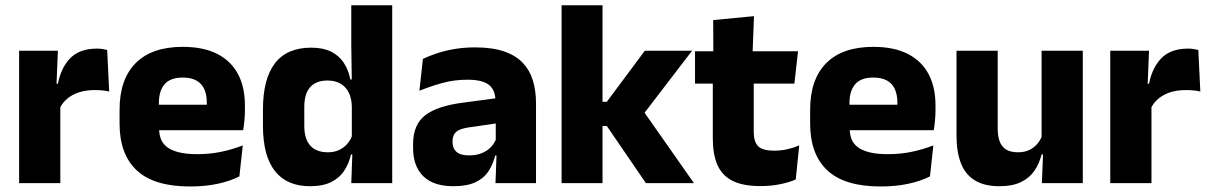

<svg xmlns="http://www.w3.org/2000/svg" viewBox="-20 -680 4488 713"><path d="M201 -276 159 -369H195Q207 -430 241.8 -464.8Q276.5 -499.5 340 -499.5Q351 -499.5 360.2 -498Q369.5 -496.5 378 -494.5L385.5 -340Q375 -343 361 -344.2Q347 -345.5 332.5 -345.5Q283.5 -345.5 250 -327.2Q216.5 -309 201 -276ZM204 0H51V-491.5H195L188.5 -334.5L204 -332.5Z M686 12.5Q552 12.5 488 -47.2Q424 -107 424 -221.5V-272.5Q424 -385.5 484 -445.8Q544 -506 658.5 -506Q735.5 -506 786.8 -479.8Q838 -453.5 863.8 -405Q889.5 -356.5 889.5 -288.5V-272Q889.5 -253 887.8 -233.2Q886 -213.5 883 -196.5H745Q747 -225.5 747.5 -251.2Q748 -277 748 -298Q748 -328.5 738.5 -349.2Q729 -370 709.2 -381Q689.5 -392 658.5 -392Q612.5 -392 591.2 -367.2Q570 -342.5 570 -297V-252L571 -235.5V-200.5Q571 -181.5 577.2 -164.5Q583.5 -147.5 599.2 -134.8Q615 -122 642.8 -114.8Q670.5 -107.5 713.5 -107.5Q759 -107.5 801 -116.2Q843 -125 881.5 -140L869 -25Q835 -7.5 788.5 2.5Q742 12.5 686 12.5ZM852 -196.5H505V-291H852Z M1131 11.5Q1045 11.5 1000.8 -45Q956.5 -101.5 956.5 -213V-273.5Q956.5 -387 1001 -445Q1045.5 -503 1135.5 -503Q1179.5 -503 1209 -488.5Q1238.5 -474 1256.2 -447.5Q1274 -421 1281 -385H1322.5L1286.5 -286Q1285.5 -316.5 1274.5 -337.5Q1263.5 -358.5 1243.8 -369.8Q1224 -381 1196 -381Q1154 -381 1132 -356.5Q1110 -332 1110 -283V-212.5Q1110 -164 1132.2 -139.2Q1154.5 -114.5 1198 -114.5Q1221 -114.5 1239.2 -123Q1257.5 -131.5 1270.2 -146.5Q1283 -161.5 1289 -180.5L1326.5 -106.5H1283.5Q1276 -73.5 1258.5 -46.5Q1241 -19.5 1210 -4Q1179 11.5 1131 11.5ZM1436.5 0H1284.5L1289 -124.5L1286.5 -150.5V-349.5V-371L1284.5 -513.5V-660.5H1436.5Z M1970.5 0H1820L1824.5 -123L1821 -130.5V-284L1820 -304Q1820 -345 1796 -364.5Q1772 -384 1715.5 -384Q1666 -384 1621.5 -371.5Q1577 -359 1537.5 -343L1550.5 -461.5Q1574 -472.5 1603.2 -482.2Q1632.5 -492 1668 -498Q1703.5 -504 1744 -504Q1808.5 -504 1852 -489Q1895.5 -474 1921.5 -446.5Q1947.5 -419 1959 -380.8Q1970.5 -342.5 1970.5 -296.5ZM1663.5 11.5Q1590 11.5 1552 -25.5Q1514 -62.5 1514 -131V-144.5Q1514 -217 1558.8 -251.8Q1603.5 -286.5 1701 -299L1833 -316.5L1842 -224.5L1725 -207.5Q1689.5 -203 1675 -191Q1660.5 -179 1660.5 -155.5V-152Q1660.5 -129.5 1675 -116.2Q1689.5 -103 1721.5 -103Q1749.5 -103 1769.8 -111.5Q1790 -120 1803 -133.8Q1816 -147.5 1822.5 -164.5L1844 -102.5H1819Q1811 -70.5 1794.2 -44.5Q1777.5 -18.5 1746 -3.5Q1714.5 11.5 1663.5 11.5Z M2557 0H2378.5L2233.5 -212H2193.5V-302H2233.5L2374.5 -491.5H2550L2363 -247.5V-276.5ZM2217.5 0H2065.5V-660.5H2217.5Z M2804 11Q2738.5 11 2699.8 -8.8Q2661 -28.5 2644 -68Q2627 -107.5 2627 -165.5V-440H2779V-190Q2779 -154 2795.2 -137.2Q2811.5 -120.5 2856 -120.5Q2880.5 -120.5 2904.5 -126Q2928.5 -131.5 2948 -140L2935 -13.5Q2909.5 -2.5 2876.2 4.2Q2843 11 2804 11ZM2930 -369.5H2561V-489.5H2943.5ZM2774.5 -478.5H2629L2628.5 -605.5L2780 -620Z M3250.5 12.5Q3116.5 12.5 3052.5 -47.2Q2988.5 -107 2988.5 -221.5V-272.5Q2988.5 -385.5 3048.5 -445.8Q3108.5 -506 3223 -506Q3300 -506 3351.2 -479.8Q3402.5 -453.5 3428.2 -405Q3454 -356.5 3454 -288.5V-272Q3454 -253 3452.2 -233.2Q3450.5 -213.5 3447.5 -196.5H3309.5Q3311.5 -225.5 3312 -251.2Q3312.5 -277 3312.5 -298Q3312.5 -328.5 3303 -349.2Q3293.5 -370 3273.8 -381Q3254 -392 3223 -392Q3177 -392 3155.8 -367.2Q3134.5 -342.5 3134.5 -297V-252L3135.5 -235.5V-200.5Q3135.5 -181.5 3141.8 -164.5Q3148 -147.5 3163.8 -134.8Q3179.5 -122 3207.2 -114.8Q3235 -107.5 3278 -107.5Q3323.5 -107.5 3365.5 -116.2Q3407.5 -125 3446 -140L3433.5 -25Q3399.5 -7.5 3353 2.5Q3306.5 12.5 3250.5 12.5ZM3416.5 -196.5H3069.5V-291H3416.5Z M3532 -491.5H3685V-202.5Q3685 -175.5 3692 -155.8Q3699 -136 3715.5 -125.2Q3732 -114.5 3760.5 -114.5Q3784.5 -114.5 3802.2 -123Q3820 -131.5 3832.2 -146Q3844.5 -160.5 3850.5 -178L3874 -106.5H3848Q3840 -73.5 3821.8 -46.5Q3803.5 -19.5 3771.8 -4Q3740 11.5 3690.5 11.5Q3636 11.5 3600.8 -9.8Q3565.5 -31 3548.8 -73Q3532 -115 3532 -178ZM3848 -491.5H4001V0H3849L3854 -123L3848 -137Z M4253 -276 4211 -369H4247Q4259 -430 4293.8 -464.8Q4328.5 -499.5 4392 -499.5Q4403 -499.5 4412.2 -498Q4421.5 -496.5 4430 -494.5L4437.5 -340Q4427 -343 4413 -344.2Q4399 -345.5 4384.5 -345.5Q4335.5 -345.5 4302 -327.2Q4268.5 -309 4253 -276ZM4256 0H4103V-491.5H4247L4240.5 -334.5L4256 -332.5Z"/></svg>

Font: Anek Devanagari
Style: Bold
Weight: 700
Designer: Kailash Malviya (Devanagari) & Yesha Goshar (Latin)
Foundry: Ek Type
Version: Version 1.003